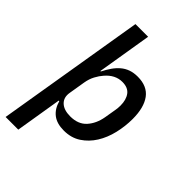

<svg xmlns="http://www.w3.org/2000/svg" viewBox="-273 -843 1146 1146"><g transform="rotate(45 300.0 -270.0)"><path d="M163 -740H270L213 -394H217Q232 -424 249 -448.5Q266 -473 287 -491Q308 -509 334.5 -518.5Q361 -528 395 -528Q475 -528 513.5 -476Q552 -424 552 -328Q552 -266 537.5 -205Q523 -144 493 -96Q463 -48 417.5 -18Q372 12 310 12Q251 12 216 -15Q181 -42 167 -93H162L114 200H7ZM277 -75Q344 -75 380.5 -115.5Q417 -156 428 -219L440 -290Q442 -299 443 -310.5Q444 -322 444 -333Q444 -382 422 -411.5Q400 -441 352 -441Q292 -441 246 -387Q229 -368 214 -340Q199 -312 193 -276L176 -173Q168 -128 195.5 -101.5Q223 -75 277 -75Z"/></g></svg>

Font: IBM Plex Mono Medium
Style: Italic
Weight: 500
Italic angle: -9°
Monospace: yes
Designer: Mike Abbink, Paul van der Laan, Pieter van Rosmalen
Foundry: Bold Monday
Version: Version 2.3